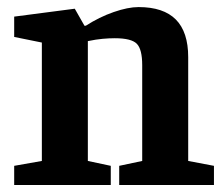

<svg xmlns="http://www.w3.org/2000/svg" viewBox="-20 -531 643 551"><path d="M20.7 0V-55.1L100.1 -69.1V-408.9L20.7 -425V-483.3L194.6 -506L222.4 -457.1H226.2Q265 -482.1 306.2 -496.4Q347.4 -510.7 377.7 -510.7Q449.2 -510.7 484.7 -474.9Q520.1 -439.1 520.1 -367V-69.1L594 -55.1V0H322.1V-55.1L388.1 -69.1V-344Q388.1 -389.6 372.6 -405.4Q357 -421.3 309.2 -421.3Q293 -421.3 274.4 -419.6Q255.8 -418 232.1 -413V-69.1L297.9 -55.1V0Z"/></svg>

Font: Faustina Light
Style: Regular
Weight: 300
Designer: Alfonso Garcia
Foundry: http://www.omnibus-type.com
Version: Version 1.200